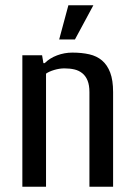

<svg xmlns="http://www.w3.org/2000/svg" viewBox="-20 -710 515 730"><path d="M155 0H65V-500H140L145 -470H150Q169 -489 197 -499.5Q225 -510 255 -510Q291 -510 319.5 -503.5Q348 -497 368 -480Q388 -463 399 -434Q410 -405 410 -360V0H320V-360Q320 -386 313 -403.5Q306 -421 293 -431.5Q280 -442 263 -446Q246 -450 225 -450Q206 -450 186 -444Q166 -438 155 -430ZM205 -560 240 -690H335L265 -560Z"/></svg>

Font: Cuprum
Style: Regular
Weight: 400
Designer: Jovanny Lemonad
Foundry: Jovanny Lemonad
Version: Version 1.002